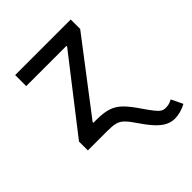

<svg xmlns="http://www.w3.org/2000/svg" viewBox="-208 -671 1001 1001"><g transform="rotate(-45 292.5 -171.0)"><path d="M61.5 0V-65.4L367.7 -459V-464.4H71.3V-545.9H481V-476.1L183.6 -86.9V0ZM500 204.1Q474.1 204.1 450.7 192.6Q427.2 181.2 402.3 155.3Q377.4 129.4 347.7 85.4Q322.3 47.4 304.2 29.3Q286.1 11.2 264.6 5.6Q243.2 0 206.5 0H146V-81.5H208Q258.3 -81.5 291.7 -70.8Q325.2 -60.1 352.5 -33.2Q379.9 -6.3 412.6 42.5Q438 79.6 453.4 98.6Q468.8 117.7 480 124Q491.2 130.4 503.9 130.4Q519 130.4 530 127.7Q541 125 554.7 117.2L585.4 180.7Q564.9 191.9 542.5 198Q520 204.1 500 204.1Z"/></g></svg>

Font: Atlassian Sans
Style: Regular
Weight: 400
Designer: Rasmus Andersson
Foundry: Modifications by Atlassian Pty Ltd, manufactured by rsms
Version: Version 4.001;git-9221beed3